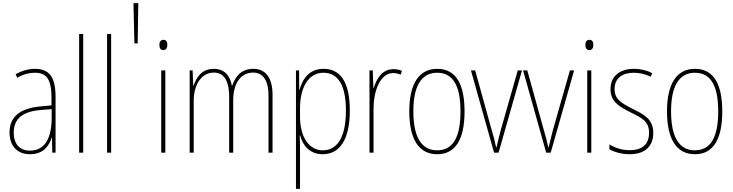

<svg xmlns="http://www.w3.org/2000/svg" viewBox="-20 -978 4698 1230"><path d="M203 -537C162 -537 118 -524 80 -503L90 -480C133 -504 170 -512 203 -512C278 -512 310 -471 310 -351V-303L237 -296C113 -284 41 -234 41 -129C41 -53 82 10 172 10C258 10 294 -43 311 -96H313L315 0H336V-356C336 -486 295 -537 203 -537ZM237 -273 311 -279V-220C310 -98 271 -13 172 -13C106 -13 68 -55 68 -129C68 -219 127 -263 237 -273Z M513 0V-760H487V0Z M692 0V-760H666V0Z M841 -700H862L866 -958H835Z M1027 -723C1007 -723 1001 -706 1001 -690C1001 -672 1008 -657 1026 -657C1044 -657 1052 -671 1052 -691C1052 -707 1047 -723 1027 -723ZM1039 -527H1013V0H1039Z M1603 -537C1528 -537 1489 -492 1468 -430H1465C1455 -490 1420 -537 1350 -537C1267 -537 1236 -476 1220 -429H1218L1214 -527H1195V0H1221V-333C1221 -433 1269 -513 1350 -513C1405 -513 1448 -475 1448 -357V0H1474V-336C1474 -449 1526 -513 1602 -513C1657 -513 1700 -473 1700 -368V0H1726V-370C1726 -486 1677 -537 1603 -537Z M2053 -537C1960 -537 1918 -472 1899 -403H1897L1896 -527H1876V232H1902V-21C1902 -56 1901 -88 1900 -110H1903C1918 -51 1961 10 2047 10C2154 10 2221 -80 2221 -270C2221 -449 2163 -537 2053 -537ZM2052 -512C2149 -512 2196 -427 2196 -270C2196 -86 2133 -15 2048 -15C1962 -15 1902 -96 1902 -232V-284C1902 -418 1956 -512 2052 -512Z M2499 -535C2427 -535 2391 -470 2374 -414H2372L2368 -527H2347V0H2373V-283C2373 -394 2415 -510 2499 -510C2518 -510 2534 -505 2547 -500L2555 -524C2538 -532 2518 -535 2499 -535Z M2956 -264C2956 -428 2908 -537 2781 -537C2663 -537 2602 -440 2602 -265C2602 -88 2662 10 2781 10C2899 10 2956 -87 2956 -264ZM2628 -265C2628 -423 2677 -512 2781 -512C2891 -512 2930 -413 2930 -265C2930 -102 2884 -15 2780 -15C2676 -15 2628 -107 2628 -265Z M3145 0H3174L3324 -527H3297L3189 -148C3178 -108 3170 -74 3161 -35H3158C3150 -75 3141 -109 3129 -148L3024 -527H2997Z M3479 0H3508L3658 -527H3631L3523 -148C3512 -108 3504 -74 3495 -35H3492C3484 -75 3475 -109 3463 -148L3358 -527H3331Z M3756 -723C3736 -723 3730 -706 3730 -690C3730 -672 3737 -657 3755 -657C3773 -657 3781 -671 3781 -691C3781 -707 3776 -723 3756 -723ZM3768 -527H3742V0H3768Z M4165 -126C4165 -218 4103 -245 4030 -282C3961 -318 3917 -342 3917 -407C3917 -476 3966 -512 4040 -512C4079 -512 4120 -502 4147 -486L4159 -509C4128 -526 4086 -537 4041 -537C3942 -537 3891 -482 3891 -408C3891 -324 3949 -294 4024 -256C4092 -223 4138 -200 4138 -128C4138 -57 4099 -16 4014 -16C3966 -16 3920 -30 3884 -53V-22C3911 -6 3958 10 4014 10C4115 10 4165 -44 4165 -126Z M4607 -264C4607 -428 4559 -537 4432 -537C4314 -537 4253 -440 4253 -265C4253 -88 4313 10 4432 10C4550 10 4607 -87 4607 -264ZM4279 -265C4279 -423 4328 -512 4432 -512C4542 -512 4581 -413 4581 -265C4581 -102 4535 -15 4431 -15C4327 -15 4279 -107 4279 -265Z"/></svg>

Font: Noto Sans Khmer UI Condensed Thin
Style: Regular
Weight: 100
Width: 3
Designer: Danh Hong and the Monotype Design Team
Foundry: Monotype Imaging Inc.
Version: Version 2.002